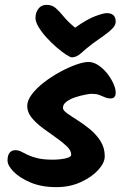

<svg xmlns="http://www.w3.org/2000/svg" viewBox="-20 -782 507 790"><path d="M419 -728Q456 -728 456 -693Q456 -678 441.5 -663.5Q427 -649 406 -634.5Q385 -620 363 -604Q334 -582 314.5 -564Q295 -546 276 -546Q269 -546 251.5 -557.5Q234 -569 212.5 -587.5Q191 -606 171.5 -627.5Q152 -649 139 -670.5Q126 -692 126 -708Q126 -730 138 -746Q150 -762 171 -762Q194 -762 209 -749Q224 -736 241.5 -714.5Q259 -693 289 -668Q338 -703 372 -715.5Q406 -728 419 -728ZM456 -401Q456 -377 435 -377Q422 -377 411 -382Q400 -387 388 -391.5Q376 -396 357 -396Q350 -396 331 -392.5Q312 -389 290.5 -382Q269 -375 254 -364Q239 -353 239 -338Q239 -328 256.5 -315.5Q274 -303 299.5 -287Q325 -271 350.5 -250Q376 -229 393.5 -201.5Q411 -174 411 -139Q411 -112 384 -82.5Q357 -53 312 -32.5Q267 -12 212 -12Q151 -12 106 -31Q61 -50 36 -75.5Q11 -101 11 -122Q11 -143 19.5 -153.5Q28 -164 43 -164Q56 -164 67.5 -158Q79 -152 94.5 -144.5Q110 -137 134.5 -131Q159 -125 198 -125Q213 -125 230.5 -127Q248 -129 260.5 -133.5Q273 -138 273 -146Q273 -163 254.5 -180.5Q236 -198 209.5 -216.5Q183 -235 156 -255Q129 -275 110.5 -297.5Q92 -320 92 -346Q92 -369 111.5 -394.5Q131 -420 161.5 -443.5Q192 -467 227 -486Q262 -505 293 -516Q324 -527 344 -527Q364 -527 384 -514Q404 -501 420 -481Q436 -461 446 -439.5Q456 -418 456 -401Z"/></svg>

Font: Kalam Variable Light
Style: Regular
Weight: 300
Designer: Lipi Raval, Jonny Pinhorn
Foundry: Indian Type Foundry
Version: Version 3.000